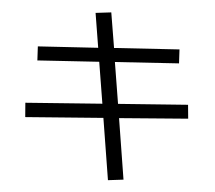

<svg xmlns="http://www.w3.org/2000/svg" viewBox="-58 -883 1114 996"><g transform="rotate(5 499.5 -384.5)"><path d="M481.4 -818.8 511.7 -636.2 850.6 -658.2 854.5 -585.9 522.5 -564 557.6 -349.1 919.9 -376 926.8 -304.2 569.3 -275.9 620.1 40 540 49.8 488.3 -270 84 -238.8 78.1 -313 476.6 -342.8 441.4 -558.1 121.1 -537.1 117.2 -609.9 429.7 -629.9 400.4 -809.1Z"/></g></svg>

Font: UDEV Gothic 35
Style: Regular
Weight: 400
Version: v2.1.0; ttfautohint (v1.8.4.7-5d5b-dirty) -l 6 -r 45 -G 200 